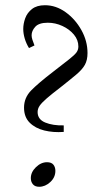

<svg xmlns="http://www.w3.org/2000/svg" viewBox="-20 -700 370 735"><path d="M224 -195Q184 -192 149.5 -200.5Q115 -209 93.5 -230.5Q72 -252 72 -288Q72 -326 99.5 -354Q127 -382 183 -425Q223 -456 244 -472.5Q265 -489 272.5 -499Q280 -509 280 -522Q280 -547 263 -567.5Q246 -588 219 -600.5Q192 -613 163 -613Q129 -613 115 -597.5Q101 -582 101 -565Q101 -557 104 -548Q107 -539 112 -526L91 -516Q80 -534 74.5 -553Q69 -572 69 -589Q69 -609 76.5 -630Q84 -651 102.5 -665.5Q121 -680 152 -680Q194 -680 231 -653.5Q268 -627 291.5 -585Q315 -543 315 -497Q315 -470 305 -452Q295 -434 272.5 -415Q250 -396 212 -366Q178 -340 159 -323.5Q140 -307 132 -295.5Q124 -284 124 -271Q124 -243 153 -231Q182 -219 224 -220ZM130 15Q114 15 106 5.5Q98 -4 98 -18Q98 -41 117.5 -60Q137 -79 160 -79Q177 -79 184.5 -69.5Q192 -60 192 -46Q192 -21 172.5 -3Q153 15 130 15Z"/></svg>

Font: Bona Nova
Style: Italic
Weight: 400
Italic angle: -4°
Designer: Mateusz Machalski
Foundry: Capitalics
Version: Version 4.001; ttfautohint (v1.8.3)